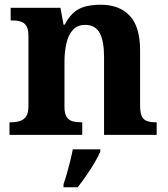

<svg xmlns="http://www.w3.org/2000/svg" viewBox="-20 -569 707 810"><path d="M20 0V-53H22Q45 -53 62.5 -58Q80 -63 90 -77.5Q100 -92 100 -122V-418Q100 -446 91 -460Q82 -474 66 -478.5Q50 -483 28 -483H25V-536H235L248 -465H253Q273 -503 296.5 -520.5Q320 -538 347.5 -543.5Q375 -549 406 -549Q483 -549 527 -503Q571 -457 571 -356V-124Q571 -93 578.5 -78Q586 -63 601 -58Q616 -53 638 -53H641V0H419V-329Q419 -394 401 -429Q383 -464 339 -464Q306 -464 287 -442.5Q268 -421 260 -385.5Q252 -350 252 -309V-118Q252 -90 261 -76Q270 -62 286 -57.5Q302 -53 324 -53H327V0ZM248 208Q255 188 262.5 162Q270 136 276.5 109.5Q283 83 287 61H403V71Q394 92 378 119Q362 146 343.5 172.5Q325 199 308 221H248Z"/></svg>

Font: Noto Serif Tamil
Style: Bold
Weight: 700
Designer: Indian Type Foundry, Tom Grace, and the Monotype Design Team
Foundry: Monotype Imaging Inc.
Version: Version 2.003